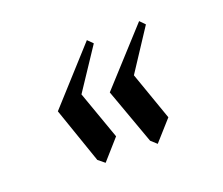

<svg xmlns="http://www.w3.org/2000/svg" viewBox="-69 -555 622 536"><g transform="rotate(-20 242.0 -287.0)"><path d="M86.9 -297.9 231 -457 246.1 -441.9 165 -319.8 215.8 -176.8 163.1 -117.2 144 -132.8ZM241.2 -297.9 386.2 -457 400.9 -441.9 320.8 -319.8 371.1 -176.8 317.9 -117.2 300.8 -132.8Z"/></g></svg>

Font: Dehuti Alt
Style: Italic
Weight: 400
Version: Version 1.2